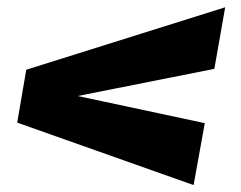

<svg xmlns="http://www.w3.org/2000/svg" viewBox="-20 -514 680 541"><path d="M525.5 7.5 557 -167 199 -243.5 584 -320 614.5 -493.5 54 -317.5 28.5 -168.5Z"/></svg>

Font: Anybody ExtraExpanded
Style: Bold Italic
Weight: 700
Width: 8
Italic angle: -10°
Version: Version 1.113;gftools[0.9.25]